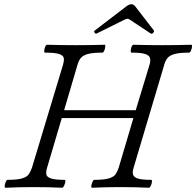

<svg xmlns="http://www.w3.org/2000/svg" viewBox="-20 -878 921 901"><path d="M6 3Q1 3 2 -6Q3 -15 7 -24.5Q11 -34 15 -34Q62 -34 84.5 -41Q107 -48 115.5 -61Q124 -74 130 -91L276 -575Q281 -592 279.5 -604.5Q278 -617 259 -624Q240 -631 192 -631Q187 -631 187.5 -640Q188 -649 192 -658.5Q196 -668 202 -668Q235 -667 268.5 -666.5Q302 -666 336 -666Q370 -666 403 -666.5Q436 -667 471 -668Q475 -668 474 -658.5Q473 -649 469 -640Q465 -631 460 -631Q415 -631 392 -624.5Q369 -618 359 -605.5Q349 -593 344 -575L281 -361H617L682 -575Q687 -593 684 -605.5Q681 -618 661.5 -624.5Q642 -631 598 -631Q593 -631 593.5 -640Q594 -649 597.5 -658.5Q601 -668 608 -668Q642 -667 675.5 -666.5Q709 -666 743 -666Q776 -666 809.5 -666.5Q843 -667 877 -668Q882 -668 881 -658.5Q880 -649 876 -640Q872 -631 867 -631Q822 -631 799 -624.5Q776 -618 766 -605.5Q756 -593 751 -575L607 -91Q601 -73 604 -60Q607 -47 626 -40.5Q645 -34 690 -34Q694 -34 693 -24.5Q692 -15 687.5 -6Q683 3 679 3Q612 0 545 0Q478 0 412 3Q407 3 408.5 -6Q410 -15 414 -24.5Q418 -34 422 -34Q469 -34 491.5 -41Q514 -48 522.5 -60.5Q531 -73 537 -91L606 -324H270L201 -91Q195 -72 197.5 -59.5Q200 -47 219.5 -40.5Q239 -34 283 -34Q288 -34 286.5 -24.5Q285 -15 280.5 -6Q276 3 272 3Q205 0 139 0Q72 0 6 3ZM434 -721Q429 -718 424 -724.5Q419 -731 425 -735L574 -849Q586 -858 597 -858Q606 -858 614 -849L702 -735Q705 -731 699 -724Q693 -717 687 -721L592 -784Q584 -790 578 -790Q573 -790 561 -784Z"/></svg>

Font: Junicode SmExp
Style: Italic
Weight: 400
Width: 6
Italic angle: -11°
Designer: Peter S. Baker
Version: Version 2.205; ttfautohint (v1.8.4)